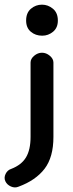

<svg xmlns="http://www.w3.org/2000/svg" viewBox="-68 -636 312 823"><path d="M12 164Q-4 171 -21 163.5Q-38 156 -45 141Q-52 126 -44 109.5Q-36 93 -20 88Q24 71 43.5 38.5Q63 6 63 -49V-368Q63 -384 78.5 -397Q94 -410 112 -410Q130 -410 145.5 -397Q161 -384 161 -368V-49Q161 38 123 87.5Q85 137 12 164ZM113 -483Q84 -483 64 -500Q44 -517 44 -548Q44 -581 64.5 -598.5Q85 -616 112 -616Q138 -616 159 -598.5Q180 -581 180 -548Q180 -517 159.5 -500Q139 -483 113 -483Z"/></svg>

Font: Hoogli
Style: Bold
Weight: 700
Designer: Anand Singh Naorem
Foundry: Brand New Type
Version: Version 1.00 b007